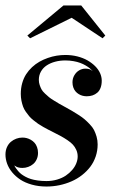

<svg xmlns="http://www.w3.org/2000/svg" viewBox="-20 -670 442 702"><path d="M242 -605 90 -530 80 -540 212 -650H277L365 -540L355 -530ZM319 -410Q314.4 -415.2 308.4 -420.2Q302.5 -425.2 293.2 -430.6Q284 -436 273.5 -439.9Q263 -443.9 248.8 -446.4Q234.5 -449 219 -449Q199 -449 181.5 -444.3Q164 -439.6 150.7 -430.8Q137.4 -422 129.7 -408.4Q122 -394.8 122 -378Q122 -368.2 125.1 -359.1Q128.2 -349.9 132 -342.9Q135.8 -336 144.6 -327.8Q153.4 -319.6 159 -314.9Q164.6 -310.1 177.7 -302.1Q190.8 -294 196.7 -290.6Q202.6 -287.2 218 -278.8Q234.5 -269.6 243 -264.8Q251.5 -259.9 266.3 -250.4Q281.1 -241 289.2 -233.9Q297.4 -226.9 307.9 -215.9Q318.4 -205 323.8 -194.6Q329.1 -184.1 333.1 -170.5Q337 -156.9 337 -142Q337 -119 329.9 -98Q322.8 -77 310.1 -60.2Q297.4 -43.5 279.9 -29.8Q262.4 -16.1 241.6 -7Q220.9 2.1 197.5 7.1Q174.1 12 150 12Q121.2 12 96.5 5.1Q71.8 -1.8 54.3 -13.3Q36.9 -24.9 24.4 -40Q12 -55.1 6 -71.7Q0 -88.2 0 -105Q0 -119.8 5.4 -131.9Q10.9 -144 19.8 -151.5Q28.8 -159 39.6 -163Q50.5 -167 62 -167Q69.8 -167 77.5 -165.1Q85.2 -163.1 92.8 -158.8Q100.4 -154.4 106.1 -148.1Q111.9 -141.8 115.4 -132.1Q119 -122.5 119 -111Q119 -98.2 114.2 -87.7Q109.4 -77.1 101.4 -70.3Q93.4 -63.5 83.2 -59.8Q73 -56 62 -56Q54.8 -56 49.1 -57.3Q43.4 -58.6 40.6 -60.1Q37.9 -61.6 35.4 -63.2Q33 -64.8 32 -65Q35.2 -59.4 38.1 -55.1Q40.9 -50.9 46.3 -44.6Q51.8 -38.2 57.7 -33.6Q63.6 -29 72.9 -23.9Q82.2 -18.8 92.9 -15.5Q103.5 -12.2 118.2 -10.1Q133 -8 150 -8Q170.2 -8 188.6 -13.4Q207 -18.8 220.5 -27.9Q234 -37 243.9 -48.6Q253.9 -60.1 258.9 -72.9Q264 -85.6 264 -98Q264 -110.6 259 -121.8Q254 -132.9 246.6 -141Q239.2 -149.1 226.6 -157.6Q213.9 -166.1 203.1 -172Q192.2 -177.9 175.9 -186.1Q163.1 -192.5 156.6 -195.9Q150 -199.2 138 -206Q126 -212.8 119.3 -217.5Q112.6 -222.2 102.7 -230.1Q92.8 -237.9 87.1 -244.7Q81.4 -251.5 74.6 -261Q67.9 -270.5 64.4 -280.1Q60.9 -289.8 58.4 -301.8Q56 -313.9 56 -327Q56 -347.6 61.2 -366Q66.4 -384.4 75.5 -398.5Q84.6 -412.6 97.2 -424.4Q109.8 -436.1 124.2 -444.3Q138.6 -452.5 154.8 -458.1Q170.9 -463.8 187 -466.4Q203.1 -469 219 -469Q241.8 -469 262.7 -463.8Q283.6 -458.5 299.6 -449.4Q315.6 -440.2 327.6 -428.4Q339.5 -416.6 345.8 -402.8Q352 -389 352 -375Q352 -360.1 347.7 -348.9Q343.4 -337.6 335.7 -331.1Q328 -324.5 318.3 -321.2Q308.6 -318 297 -318Q289.4 -318 282 -319.9Q274.6 -321.8 267.9 -325.9Q261.1 -330 256.1 -335.9Q251 -341.8 248 -350.3Q245 -358.9 245 -369Q245 -383.4 252 -395.1Q259 -406.8 269.7 -412.9Q280.4 -419 292 -419Q299.2 -419 304.5 -417.7Q309.8 -416.4 311.9 -414.9Q314.1 -413.4 316.1 -411.8Q318 -410.2 319 -410Z"/></svg>

Font: Bodoni* 11
Style: Italic
Weight: 400
Italic angle: -13°
Version: Version 1.002